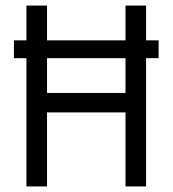

<svg xmlns="http://www.w3.org/2000/svg" viewBox="-20 -670 620 690"><path d="M75 0V-461H30V-525H75V-650H149V-525H431V-650H505V-525H550V-461H505V0H431V-266H149V0ZM149 -336H431V-461H149Z"/></svg>

Font: Sometype Mono
Style: Regular
Weight: 400
Monospace: yes
Designer: Ryoichi Tsunekawa
Foundry: Dharma Type
Version: Version 1.000; ttfautohint (v1.8.3)